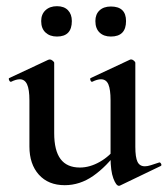

<svg xmlns="http://www.w3.org/2000/svg" viewBox="-20 -587 541 620"><path d="M189 11Q136 11 105.5 -23Q75 -57 75 -114V-263Q75 -298 67.5 -314.5Q60 -331 44 -331Q32 -331 16 -323Q12 -322 9.5 -328Q7 -334 10 -335L136 -394Q139 -395 141 -395Q145 -395 150 -391Q155 -387 155 -384V-157Q155 -101 175.5 -73.5Q196 -46 238 -46Q270 -46 302.5 -64.5Q335 -83 356 -113L362 -101Q324 -49 281 -19Q238 11 189 11ZM417 -384V-113Q417 -79 424 -64.5Q431 -50 448 -50Q456 -50 467 -53.5Q478 -57 493 -62Q497 -64 500 -58.5Q503 -53 499 -51L368 12Q366 13 364 13Q355 13 346 -11Q337 -35 337 -79V-263Q337 -298 330 -314.5Q323 -331 306 -331Q294 -331 278 -323Q274 -322 272 -328Q270 -334 273 -335L399 -394Q401 -395 403 -395Q408 -395 412.5 -391Q417 -387 417 -384ZM164 -469Q141 -469 127 -482Q113 -495 113 -519Q113 -541 127 -554Q141 -567 164 -567Q187 -567 199.5 -554Q212 -541 212 -519Q212 -469 164 -469ZM338 -469Q315 -469 301.5 -482Q288 -495 288 -519Q288 -541 301.5 -553.5Q315 -566 338 -566Q387 -566 387 -519Q387 -469 338 -469Z"/></svg>

Font: Cormorant Garamond Light SemiBold
Style: Regular
Weight: 600
Version: Version 4.001